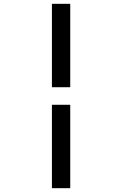

<svg xmlns="http://www.w3.org/2000/svg" viewBox="-20 -843 640 1006"><path d="M252 -386V-823H348V-386ZM252 143V-294H348V143Z"/></svg>

Font: Iosevka Fixed Curly Md Ex
Style: Regular
Weight: 500
Width: 7
Monospace: yes
Designer: Belleve Invis
Foundry: Belleve Invis
Version: Version 30.1.2